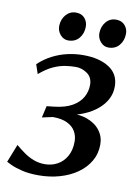

<svg xmlns="http://www.w3.org/2000/svg" viewBox="-86 -811 637 878"><g transform="rotate(10 232.5 -371.5)"><path d="M154.7 9.9Q109.7 9.9 77.3 1.9Q44.8 -6.2 26 -15Q7.2 -23.8 3.3 -26.2L36.3 -110Q56.3 -93.2 77.4 -78.3Q98.5 -63.4 122.6 -54.3Q146.7 -45.2 174.1 -45.2Q205.7 -45.2 232.2 -59.5Q258.8 -73.8 274.9 -102.1Q291 -130.3 291 -171.1Q291 -196.7 278.8 -217.8Q266.7 -238.9 240.8 -251.4Q215 -264 173.7 -264L124.3 -253.3L136.7 -307.9L169.8 -311.5Q222.2 -317.3 254.1 -335.7Q286.1 -354.1 300.9 -380.9Q315.6 -407.7 315.6 -437.8Q315.6 -472.9 290.8 -490.4Q265.9 -507.8 237.7 -507.8Q214.2 -507.8 188.1 -503.8Q162.1 -499.8 133.1 -486.7Q104.1 -473.5 71.2 -445.3L56.5 -488.8Q85 -515.6 118.3 -532.9Q151.6 -550.2 188.2 -558.6Q224.8 -567 262.2 -567Q337.4 -567 382.9 -537.1Q428.3 -507.3 428.3 -450.2Q428.3 -418.4 414.2 -391.4Q400.1 -364.5 374.6 -343.1Q349.2 -321.6 314.6 -306.8Q280 -292 239.6 -284.9L234.6 -293Q287.9 -298.9 327 -284.8Q366.1 -270.6 387.5 -242.5Q409 -214.3 409 -178Q409 -134.8 388.8 -100.2Q368.7 -65.6 333.5 -41Q298.3 -16.3 252.3 -3.2Q206.4 9.9 154.7 9.9ZM181.2 -621Q159.7 -621 144.4 -638.7Q129.2 -656.4 129.7 -680.1Q130.7 -710.7 149.1 -731.8Q167.6 -752.8 195.5 -752.8Q221.6 -752.8 236.1 -735.9Q250.5 -718.9 250.2 -696.1Q249.8 -664.6 231.5 -642.8Q213.1 -621 181.2 -621ZM367.8 -621Q346.3 -621 331.1 -638.7Q315.8 -656.4 316.3 -680.1Q317.3 -710.7 335.2 -731.8Q353.2 -752.8 381.7 -752.8Q407.5 -752.8 422.4 -735.9Q437.3 -718.9 436.8 -696.1Q436.3 -664.6 417.9 -642.8Q399.4 -621 367.8 -621Z"/></g></svg>

Font: Merriweather 7pt Light
Style: Italic
Weight: 300
Italic angle: -7.8°
Designer: Eben Sorkin
Foundry: Eben Sorkin
Version: Version 2.200;gftools[0.9.31]